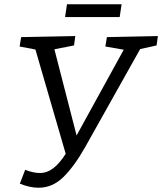

<svg xmlns="http://www.w3.org/2000/svg" viewBox="-20 -867 760 900"><path d="M720 -698 714 -654 637 -637 379 -177Q328 -87 277 -37Q226 13 161 13Q120 13 73 -6L98 -71Q137 -56 166 -56Q201 -56 230.5 -79Q260 -102 288 -146L146 -635L72 -649L79 -693L333 -698L327 -654L235 -636L339 -232L560 -634L474 -649L481 -693ZM294 -847H550L541 -787H285Z"/></svg>

Font: Bitter Pro
Style: Italic
Weight: 400
Italic angle: -9°
Designer: Sol Matas, and Bitter project Authors
Foundry: Sol Matas
Version: Version 1.010